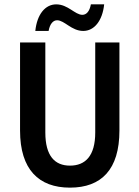

<svg xmlns="http://www.w3.org/2000/svg" viewBox="-20 -849 639 881"><path d="M72 -250C72 -71 158 12 301 12C445 12 528 -71 528 -250V-654H417V-241C417 -134 372 -89 301 -89C231 -89 188 -134 188 -241V-654H72ZM362 -707C412 -707 450 -753 458 -829H397C391 -796 376 -781 358 -781C324 -781 292 -829 238 -829C188 -829 150 -784 142 -707H203C209 -740 224 -756 242 -756C276 -756 308 -707 362 -707Z"/></svg>

Font: Source Code Pro Semibold
Style: Regular
Weight: 600
Monospace: yes
Designer: Paul D. Hunt
Foundry: Adobe Systems Incorporated
Version: Version 1.017;PS 1.000;hotconv 1.0.70;makeotf.lib2.5.5900